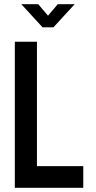

<svg xmlns="http://www.w3.org/2000/svg" viewBox="-20 -900 459 920"><path d="M379 0H51V-700H157V-104H379ZM184 -769 82 -880H163L210 -825L257 -880H338L236 -769Z"/></svg>

Font: Kulim Park SemiBold
Style: Regular
Weight: 600
Designer: Noponies / Dale Sattler
Foundry: Noponies
Version: Version 1.000; ttfautohint (v1.8.3)